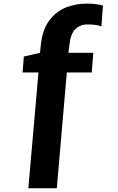

<svg xmlns="http://www.w3.org/2000/svg" viewBox="-20 -842 636 1036"><path d="M133 174 187.5 -451H102L108.5 -537L196 -557L200 -598Q209 -682.5 245.8 -731.5Q282.5 -780.5 335.5 -801.5Q388.5 -822.5 446 -822.5Q478.5 -822.5 503.5 -818.8Q528.5 -815 535.5 -812L527 -698.5Q508.5 -710 450 -710Q412.5 -710 386.5 -684.5Q360.5 -659 354.5 -599.5L349 -557H483.5L475 -451H340.5L286.5 174Z"/></svg>

Font: Merriweather Sans
Style: Bold
Weight: 700
Designer: Eben Sorkin
Foundry: Eben Sorkin
Version: Version 1.008; ttfautohint (v1.7.19-72a1) -l 8 -r 50 -G 200 